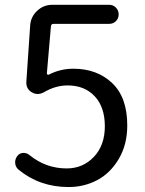

<svg xmlns="http://www.w3.org/2000/svg" viewBox="-20 -753 595 786"><path d="M260.7 12.7Q142.6 12.7 55.7 -58.6Q42 -70.3 42 -88.9Q42 -102.5 50.8 -114.3Q59.6 -126 74.2 -127Q88.9 -127.9 100.6 -118.2Q168 -63.5 252.9 -63.5Q319.3 -63.5 364.3 -110.8Q409.2 -158.2 409.2 -236.3Q409.2 -314.5 367.7 -358.9Q326.2 -403.3 256.8 -403.3Q207 -403.3 159.2 -375Q146.5 -368.2 133.8 -368.2Q122.1 -368.2 110.4 -375Q85.9 -389.6 87.9 -418.9L103.5 -648.4Q105.5 -683.6 131.8 -708.5Q158.2 -733.4 194.3 -733.4H426.8Q443.4 -733.4 454.6 -721.7Q465.8 -710 465.8 -693.8Q465.8 -677.7 454.6 -666.5Q443.4 -655.3 426.8 -655.3H199.2Q189.5 -655.3 188.5 -645.5L171.9 -453.1Q171.9 -449.2 174.3 -447.8Q176.8 -446.3 179.7 -447.3Q226.6 -471.7 280.3 -471.7Q377 -471.7 439 -413.1Q501 -354.5 501 -239.3Q501 -161.1 466.3 -102.5Q431.6 -43.9 377.9 -15.6Q324.2 12.7 260.7 12.7Z"/></svg>

Font: Gen Jyuu GothicX Regular
Style: Regular
Weight: 400
Designer: [Source Han Sans]
Ryoko NISHIZUKA  (kana & ideographs); Paul D. Hunt (Latin, Greek & Cyrillic); Wenlong ZHANG  (bopomofo
Version: Version 1.002.20150607